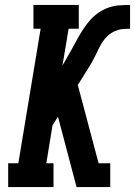

<svg xmlns="http://www.w3.org/2000/svg" viewBox="-20 -755 545 775"><path d="M13 0V-96H54L144 -639H115V-735H298V-639H257L232 -490L248 -518Q259 -537 270 -557Q281 -577 292 -597Q303 -617 315.5 -636.5Q328 -656 343.5 -673.5Q359 -691 378 -704Q397 -717 418.5 -724.5Q440 -732 462 -733.5Q484 -735 505 -735V-639Q490 -639 474.5 -637.5Q459 -636 444 -629.5Q429 -623 416.5 -612Q404 -601 395 -587.5Q386 -574 379 -559.5Q372 -545 365 -530.5Q358 -516 350 -502Q342 -488 333 -474L294 -412L378 -96H425V0H289L214 -284L192 -249L167 -96H196V0Z"/></svg>

Font: Iosevka Slab Oblique
Style: Bold
Weight: 700
Italic angle: -9°
Monospace: yes
Designer: Belleve Invis
Foundry: Belleve Invis
Version: Version 11.1.1; ttfautohint (v1.8.3)